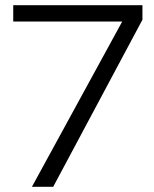

<svg xmlns="http://www.w3.org/2000/svg" viewBox="-20 -720 595 740"><path d="M103 0 451 -637H31V-700H529V-644L185 0Z"/></svg>

Font: Red Hat Display VF
Style: Regular
Weight: 300
Designer: Pentagram, MCKL
Foundry: Pentagram, MCKL
Version: Version 1.023